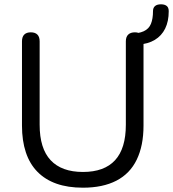

<svg xmlns="http://www.w3.org/2000/svg" viewBox="-20 -862 803 891"><path d="M365 9Q295 9 242.5 -9.5Q190 -28 154 -64.5Q118 -101 100 -155Q82 -209 82 -279V-670Q82 -691 92.5 -701.5Q103 -712 123 -712Q143 -712 153.5 -701.5Q164 -691 164 -670V-283Q164 -173 215 -118.5Q266 -64 365 -64Q464 -64 514 -118.5Q564 -173 564 -283V-670Q564 -691 575 -701.5Q586 -712 606 -712Q625 -712 635.5 -701.5Q646 -691 646 -670V-279Q646 -186 614.5 -121Q583 -56 520 -23.5Q457 9 365 9ZM622 -655 581 -683V-705Q623 -706 647 -717Q671 -728 680.5 -751.5Q690 -775 690 -810Q690 -826 699.5 -834Q709 -842 727 -842Q744 -842 753.5 -834.5Q763 -827 763 -810Q763 -763 746.5 -729.5Q730 -696 698.5 -677Q667 -658 622 -655Z"/></svg>

Font: Nunito ExtraLight
Style: Regular
Weight: 400
Version: Version 3.602